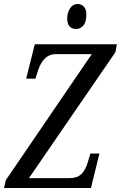

<svg xmlns="http://www.w3.org/2000/svg" viewBox="-29 -934 601 954"><path d="M0 -39 427 -665H247Q187 -665 160 -584L147 -543H101L144 -714H552L544 -674L115 -49H319Q355 -49 375.5 -69.5Q396 -90 407 -127L420 -171H465L423 0H-9ZM305 -841Q305 -871 319 -892.5Q333 -914 356 -914Q376 -914 388 -900.5Q400 -887 400 -863Q400 -824 385 -807Q370 -790 349 -790Q328 -790 316.5 -803Q305 -816 305 -841Z"/></svg>

Font: Noto Serif Cond
Style: Italic
Weight: 400
Width: 3
Italic angle: -12°
Designer: Monotype Design Team
Foundry: Monotype Imaging Inc.
Version: Version 1.001